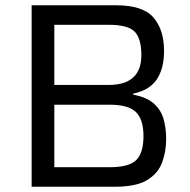

<svg xmlns="http://www.w3.org/2000/svg" viewBox="-20 -708 722 728"><path d="M100 0V-688H420Q522 -688 562 -641.5Q602 -595 602 -515Q602 -448 574.5 -407Q547 -366 485 -353V-349Q535 -340 562.5 -316Q590 -292 600 -257.5Q610 -223 610 -181Q610 -133 594.5 -91.5Q579 -50 537.5 -25Q496 0 416 0ZM186 -386H392Q516 -386 516 -499Q516 -561 491 -587.5Q466 -614 392 -614H186ZM186 -74H396Q470 -74 497 -101.5Q524 -129 524 -192Q524 -256 495 -283.5Q466 -311 396 -311H186Z"/></svg>

Font: Saira
Style: Regular
Weight: 400
Designer: Hector Gatti with collaboration of the Omnibus-Type team
Foundry: Omnibus-Type
Version: Version 1.100; ttfautohint (v1.8.3)